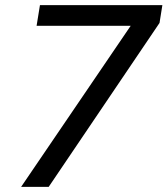

<svg xmlns="http://www.w3.org/2000/svg" viewBox="-20 -725 650 745"><path d="M62 0 513 -663 511 -625H122L135 -705H610L599 -636L169 0Z"/></svg>

Font: Mulish ExtraLight Medium
Style: Italic
Weight: 500
Italic angle: -9°
Version: Version 3.603